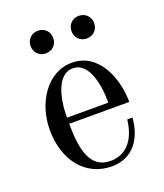

<svg xmlns="http://www.w3.org/2000/svg" viewBox="-125 -732 709 829"><g transform="rotate(-20 230.0 -318.0)"><path d="M136 -252C136 -340 160 -444 232 -444C304 -444 326 -340 326 -252ZM48 -228C48 -88 126 12 248 12C345 12 395 -63 402 -156H378C364 -38 298 -12 250 -12C158 -12 136 -102 136 -224H412C412 -332 360 -468 236 -468C122 -468 48 -350 48 -228ZM282 -596C282 -566 304 -544 334 -544C364 -544 386 -566 386 -596C386 -626 364 -648 334 -648C304 -648 282 -626 282 -596ZM94 -596C94 -566 116 -544 146 -544C176 -544 198 -566 198 -596C198 -626 176 -648 146 -648C116 -648 94 -626 94 -596Z"/></g></svg>

Font: Old Standard
Style: Regular
Weight: 400
Designer: Alexey Kryukov <alexios@thessalonica.org.ru>
Version: Version 2.0